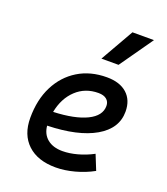

<svg xmlns="http://www.w3.org/2000/svg" viewBox="-146 -897 877 1008"><g transform="rotate(20 293.0 -392.5)"><path d="M286.6 -83Q325.7 -83 370.1 -95.2Q414.6 -107.4 455.6 -129.4L489.3 -45.9Q441.4 -19.5 386.7 -4.9Q332 9.8 282.2 9.8Q181.6 9.8 125.2 -43Q68.8 -95.7 68.8 -189.9Q68.8 -291.5 107.2 -367.2Q145.5 -442.9 214.4 -485.1Q283.2 -527.3 375 -527.3Q447.3 -527.3 487.5 -491.2Q527.8 -455.1 527.8 -390.6Q527.8 -296.4 432.4 -241.2Q336.9 -186 166 -181.2Q170.4 -134.8 202.1 -108.9Q233.9 -83 286.6 -83ZM170.9 -259.8Q290.5 -264.6 356.9 -297.1Q423.3 -329.6 423.3 -384.3Q423.3 -407.7 407.2 -421.1Q391.1 -434.6 361.3 -434.6Q287.6 -434.6 237.1 -387.2Q186.5 -339.8 170.9 -259.8ZM313.5 -609.4 419.4 -794.9H539.6L409.2 -609.4Z"/></g></svg>

Font: Cascadia Code NF
Style: Italic
Weight: 400
Italic angle: -10°
Monospace: yes
Designer: Aaron Bell
Foundry: Saja Typeworks
Version: Version 2404.023; ttfautohint (v1.8.4)